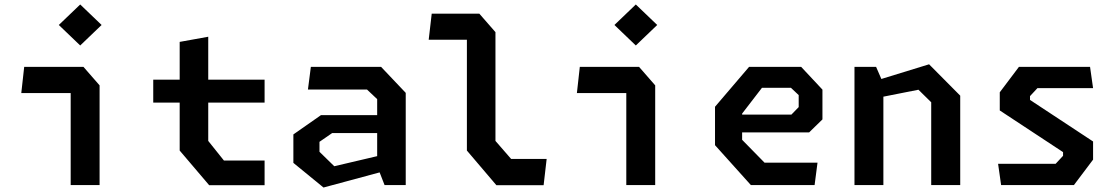

<svg xmlns="http://www.w3.org/2000/svg" viewBox="-20 -826 5000 857"><path d="M295.5 0H424.5V-445L352.5 -527.5H88L75 -410.5H295.5ZM338 -623 433.5 -714.5 338 -806 242.5 -714.5Z M913.5 0.5H1161V-109.5H979.5L909.5 -197V-368H1161V-470.5H909.5V-662L782 -639V-470.5H664V-368H782V-154Z M1696.5 0H1791V-411.5L1681 -527.5H1367.5L1354.5 -426.5H1618L1663.5 -383.5V-312H1412.5L1289.5 -226V-99L1424 11L1674.5 -56.5ZM1406 -148.5V-193L1462.5 -232H1663.5V-129L1472 -84Z M2195.5 0.5H2406.5L2420 -116.5H2261.5L2191.5 -197V-682.5L2119.5 -765H1907L1893.5 -648.5H2064V-154Z M2775.5 0H2904.5V-445L2832.5 -527.5H2568L2555 -410.5H2775.5ZM2818 -623 2913.5 -714.5 2818 -806 2722.5 -714.5Z M3331.5 0H3616L3629 -100H3392.5L3292.5 -202V-235H3591.5L3651 -293V-426L3556 -527.5H3323.5L3171.5 -349.5V-178ZM3292.5 -314.5V-319L3381 -434H3510.5L3545 -401.5V-348L3512.5 -314.5Z M4136.5 0H4266V-399L4127 -539L3914 -473.5L3890.5 -527.5H3794V0H3923V-394.5L4079.5 -425.5L4136.5 -369.5Z M4448.5 0H4773.5L4859 -113.5V-194.5L4577.5 -380V-397L4610.5 -432.5H4859L4845.5 -527.5H4528L4442.5 -414V-333L4725 -147V-130.5L4692 -95H4435Z"/></svg>

Font: Monaspace Krypton SemiBold
Style: Regular
Weight: 600
Designer: Riley Cran & the Lettermatic Team
Foundry: Lettermatic
Version: Version 1.200 (Monaspace Krypton)